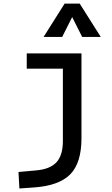

<svg xmlns="http://www.w3.org/2000/svg" viewBox="-20 -815 626 1069"><path d="M87.9 234.4 83 142.6 180.7 133.8Q259.3 127 294.7 88.1Q330.1 49.3 330.1 -30.3V-187.5H433.6V-45.9Q433.6 92.3 371.1 155.5Q308.6 218.8 170.9 228.5ZM128.9 -432.6V-517.6H337.9V-432.6ZM330.1 -170.9V-517.6H433.6V-170.9ZM222.7 -609.4 339.8 -794.9H423.8L541 -609.4H437.5L377 -729.5H386.7L326.2 -609.4Z"/></svg>

Font: Cascadia Mono
Style: Regular
Weight: 400
Monospace: yes
Designer: Aaron Bell
Foundry: Saja Typeworks
Version: Version 2404.023